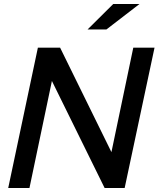

<svg xmlns="http://www.w3.org/2000/svg" viewBox="-20 -938 791 958"><path d="M21 0ZM169 -700H280L536 -179L645 -700H751L602 0H502L239 -534L127 0H21ZM545 -918H676L511 -791H417Z"/></svg>

Font: Rosa Sans Medium
Style: Italic
Weight: 500
Italic angle: -12°
Designer: Pentagram / MCKL
Foundry: Pentagram / MCKL
Version: Version 1.005;September 16, 2019;FontCreator 11.5.0.2425 64-